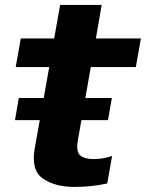

<svg xmlns="http://www.w3.org/2000/svg" viewBox="-20 -748 590 776"><path d="M40.5 -262.5H416.5L432 -352H56ZM281.5 7.5Q349.5 7.5 413.5 -6.5L433 -117.5Q395.5 -105 358 -105Q321.5 -105 304 -120Q286.5 -135 295 -183L347 -477H529L549.5 -592.5H367.5L391 -728H223L199 -592.5H64L43.5 -477H179L120 -146Q105 -59.5 153.8 -26Q202.5 7.5 281.5 7.5Z"/></svg>

Font: Anybody
Style: Bold Italic
Weight: 700
Italic angle: -10°
Designer: Tyler Finck
Foundry: Etcetera Type Company
Version: Version 1.113;gftools[0.9.25]